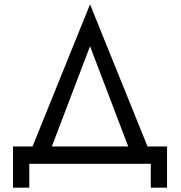

<svg xmlns="http://www.w3.org/2000/svg" viewBox="-20 -755 835 885"><path d="M675 0H115V110H40V-80H130L395 -735L660 -80H750V110H675ZM395 -542 219 -80H571Z"/></svg>

Font: Jost*
Style: Regular
Weight: 400
Version: Version 3.7